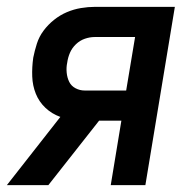

<svg xmlns="http://www.w3.org/2000/svg" viewBox="-40 -540 560 560"><path d="M101 0H-20L136 -199Q111 -208 92.5 -225.5Q74 -243 64.5 -266.5Q55 -290 54 -317Q53 -344 57 -372Q61 -392 67.5 -412.5Q74 -433 87 -450.5Q100 -468 117.5 -482Q135 -496 155 -504.5Q175 -513 196 -516.5Q217 -520 237 -520H470L384 0H283L314 -188H249ZM207 -276H328L354 -432H236Q222 -432 207.5 -427Q193 -422 181.5 -411Q170 -400 164 -386Q158 -372 156 -357Q153 -343 154.5 -328Q156 -313 162 -301Q168 -289 180.5 -282.5Q193 -276 207 -276Z"/></svg>

Font: Iosevka Semibold
Style: Italic
Weight: 600
Italic angle: -9°
Monospace: yes
Designer: Belleve Invis
Foundry: Belleve Invis
Version: Version 32.5.0; ttfautohint (v1.8.4)